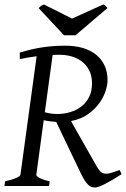

<svg xmlns="http://www.w3.org/2000/svg" viewBox="-20 -835 566 862"><path d="M251 -588.9H233.4Q224.6 -588.9 216.3 -588.4L181.2 -331.1Q195.3 -327.1 209.2 -325.2Q223.1 -323.2 236.8 -323.2Q267.6 -323.2 295.9 -331.8Q324.2 -340.3 345.7 -357.2Q367.2 -374 380.1 -399.7Q393.1 -425.3 393.1 -460Q393.1 -496.1 379.6 -520.8Q366.2 -545.4 345.5 -560.5Q324.7 -575.7 299.6 -582.3Q274.4 -588.9 251 -588.9ZM525.9 -53.2Q506.8 -40.5 488.3 -29.5Q469.7 -18.6 454.1 -10.5Q438.5 -2.4 426 2.2Q413.6 6.8 407.2 6.8Q398.9 6.8 391.4 4.4Q383.8 2 376.2 -5.1Q368.7 -12.2 360.4 -24.7Q352.1 -37.1 342.8 -57.1Q329.6 -84.5 319.3 -106Q309.1 -127.4 296.4 -153.8Q283.7 -180.2 271.5 -205.8Q259.3 -231.4 248.8 -253.4Q238.3 -275.4 232.4 -287.6Q218.3 -288.6 203.4 -290.5Q188.5 -292.5 176.3 -295.4L143.1 -50.8Q141.6 -44.9 157 -36.4Q172.4 -27.8 203.1 -21L200.2 0H0L2.9 -21Q33.7 -27.8 52.2 -35.9Q70.8 -43.9 71.8 -50.8L144.5 -582.5Q125.5 -580.1 106.7 -576.9Q87.9 -573.7 68.8 -569.8V-599.1Q90.8 -605.5 113 -611.1Q135.3 -616.7 159.7 -620.8Q184.1 -625 211.9 -627.4Q239.7 -629.9 272.9 -629.9Q315.9 -629.9 350.8 -619.9Q385.7 -609.9 410.6 -590.1Q435.5 -570.3 449.2 -541.3Q462.9 -512.2 462.9 -474.1Q462.9 -455.1 454.3 -427.5Q445.8 -399.9 426.5 -372.8Q407.2 -345.7 376 -323Q344.7 -300.3 298.8 -291.5L413.1 -89.8Q421.9 -74.2 429.9 -65.9Q438 -57.6 449 -55.7Q460 -53.7 476.1 -58.1Q492.2 -62.5 517.1 -71.8ZM319.3 -676.8H267.1L153.3 -798.8Q157.2 -802.2 159.9 -804.7Q162.6 -807.1 165 -808.8Q167.5 -810.5 170.4 -811.8Q173.3 -813 177.2 -814.9L303.7 -751.5L443.4 -814.9Q451.2 -812 454.3 -808.8Q457.5 -805.7 462.4 -798.8Z"/></svg>

Font: Akkhara
Style: Italic
Weight: 400
Italic angle: -7°
Designer: J. Victor Gaultney
Version: Version 1.00 June 13, 2006, initial release